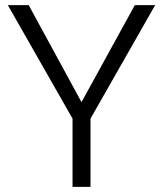

<svg xmlns="http://www.w3.org/2000/svg" viewBox="-20 -731 639 751"><path d="M298.8 -331.5 507.3 -710.9H586.9L334 -267.1V0H263.7V-267.1L10.7 -710.9H92.3Z"/></svg>

Font: Heebo Light
Style: Regular
Weight: 300
Designer: Oded Ezer
Foundry: Ezer Type House
Version: Version 3.100